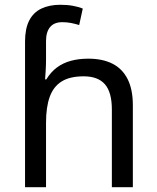

<svg xmlns="http://www.w3.org/2000/svg" viewBox="-20 -785 657 805"><path d="M85 -611Q85 -665 102.5 -699Q120 -733 153.5 -749Q187 -765 233 -765Q262 -765 286.5 -760.5Q311 -756 327 -749L312 -680Q296 -685 278.5 -688.5Q261 -692 241 -692Q207 -692 190 -671.5Q173 -651 173 -613V-535Q173 -513 171.5 -488Q170 -463 169 -452H174Q193 -483 218.5 -502Q244 -521 277 -530Q310 -539 350 -539Q410 -539 451.5 -518Q493 -497 515 -453.5Q537 -410 537 -343V0H449V-326Q449 -398 420 -431.5Q391 -465 331 -465Q273 -465 238.5 -443.5Q204 -422 188.5 -379Q173 -336 173 -271V0H85Z"/></svg>

Font: utamil25
Style: Book
Weight: 400
Designer: Jelle Bosma - Monotype Design Team
Foundry: Monotype Imaging Inc.
Version: Version 2.003